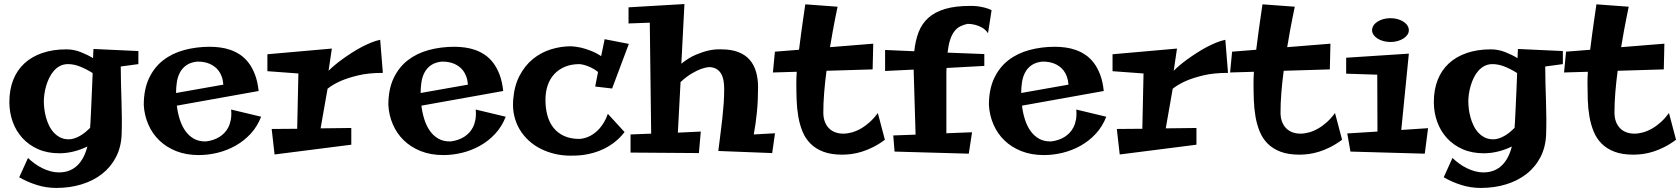

<svg xmlns="http://www.w3.org/2000/svg" viewBox="-20 -739 8234 941"><path d="M658.2 -424.8 571.8 -413.1Q571.8 -370.1 573 -328.6Q574.2 -287.1 575.4 -246.1Q576.7 -205.1 577.1 -163.8Q577.6 -122.6 576.2 -80.1Q573.7 -17.6 548.3 31.2Q522.9 80.1 480 113.5Q437 147 379.6 164.6Q322.3 182.1 255.9 182.1Q207 182.1 160.9 167.7Q114.7 153.3 74.2 129.9L117.2 35.2Q132.3 49.8 150.1 62.7Q168 75.7 187.3 85.2Q206.5 94.7 227.1 100.3Q247.6 106 268.1 106Q297.4 106 320.1 96.9Q342.8 87.9 359.9 71Q377 54.2 388.9 31Q400.9 7.8 408.2 -21Q376.5 -5.4 341.3 3.4Q306.2 12.2 271 12.2Q212.4 12.2 167 -7.8Q121.6 -27.8 90.1 -62.3Q58.6 -96.7 42.2 -142.3Q25.9 -188 25.9 -238.8Q25.9 -299.3 44.7 -347.2Q63.5 -395 99.4 -428.2Q135.3 -461.4 187.3 -479.2Q239.3 -497.1 305.2 -497.1Q341.3 -497.1 375 -483.9Q408.7 -470.7 436 -454.1Q436.5 -463.9 436.8 -472.4Q437 -481 437.5 -486.8Q438 -493.7 438 -499L658.2 -488.8ZM422.9 -129.9Q424.3 -155.8 425.8 -187.3Q427.2 -218.8 428.7 -251.7Q430.2 -284.7 431.6 -317.9Q433.1 -351.1 434.1 -380.9Q406.2 -398.9 374.5 -411.9Q342.8 -424.8 314 -424.8Q291.5 -424.8 274.2 -415.8Q256.8 -406.7 243.7 -391.6Q230.5 -376.5 221.2 -357.2Q211.9 -337.9 206.1 -317.6Q200.2 -297.4 197.5 -277.6Q194.8 -257.8 194.8 -242.2Q194.8 -225.6 197.3 -205.3Q199.7 -185.1 205.3 -164.3Q210.9 -143.6 220.2 -124.3Q229.5 -105 243.2 -89.8Q256.8 -74.7 275.1 -65.4Q293.5 -56.2 316.9 -56.2Q330.6 -56.2 344.5 -60.8Q358.4 -65.4 371.8 -73Q385.3 -80.6 397.7 -90.8Q410.2 -101.1 421.9 -112.8Q421.9 -116.7 421.9 -121.1Q421.9 -125.5 422.9 -129.9Z M1259.8 -167Q1241.2 -118.7 1208.3 -83.3Q1175.3 -47.9 1133.8 -24.7Q1092.3 -1.5 1045.9 9.8Q999.5 21 954.6 21Q892.1 21 843.3 1.5Q794.4 -18.1 760.3 -51.3Q726.1 -84.5 706.8 -129.2Q687.5 -173.8 684.6 -224.1Q684.6 -300.8 710.2 -355.2Q735.8 -409.7 780 -443.8Q824.2 -478 883.3 -493.9Q942.4 -509.8 1008.8 -509.8Q1033.2 -509.8 1059.3 -506.3Q1085.4 -502.9 1110.4 -494.1Q1135.3 -485.4 1158 -470Q1180.7 -454.6 1199 -430.4Q1217.3 -406.2 1230 -372.6Q1242.7 -338.9 1247.6 -293L846.7 -221.2Q850.6 -187.5 860.6 -155.3Q870.6 -123 887.7 -98.4Q904.8 -73.7 929.9 -59.3Q955.1 -44.9 989.7 -45.9Q1027.3 -50.3 1056.2 -68.4Q1068.4 -76.2 1079.6 -87.6Q1090.8 -99.1 1099.1 -115.2Q1107.4 -131.3 1111.3 -152.8Q1115.2 -174.3 1112.8 -202.1ZM1074.7 -324.2Q1072.8 -347.2 1066.4 -364.3Q1060.1 -381.3 1050.5 -393.6Q1041 -405.8 1029.5 -413.8Q1018.1 -421.9 1006.3 -426.8Q979 -438 944.8 -437Q912.6 -433.1 892.6 -418.7Q872.6 -404.3 861.6 -383.1Q850.6 -361.8 846.7 -335.9Q842.8 -310.1 842.8 -283.2Z M1701.7 -111.8V-29.8L1325.7 18.1L1311.5 -106.9L1436.5 -107.9L1442.4 -378.9L1290.5 -390.1V-473.1L1606.4 -501L1590.3 -392.1Q1601.1 -403.3 1618.7 -418.2Q1636.2 -433.1 1657.5 -448.5Q1678.7 -463.9 1702.9 -479.5Q1727.1 -495.1 1751.5 -508.1Q1775.9 -521 1799.6 -530.5Q1823.2 -540 1843.3 -543.9L1856.4 -381.8Q1786.1 -381.8 1735.6 -369.6Q1685.1 -357.4 1651.4 -342.8Q1612.3 -325.7 1585.4 -304.2L1551.3 -109.9Z M2458.5 -167Q2439.9 -118.7 2407 -83.3Q2374 -47.9 2332.5 -24.7Q2291 -1.5 2244.6 9.8Q2198.2 21 2153.3 21Q2090.8 21 2042 1.5Q1993.2 -18.1 1959 -51.3Q1924.8 -84.5 1905.5 -129.2Q1886.2 -173.8 1883.3 -224.1Q1883.3 -300.8 1908.9 -355.2Q1934.6 -409.7 1978.8 -443.8Q2022.9 -478 2082 -493.9Q2141.1 -509.8 2207.5 -509.8Q2231.9 -509.8 2258.1 -506.3Q2284.2 -502.9 2309.1 -494.1Q2334 -485.4 2356.7 -470Q2379.4 -454.6 2397.7 -430.4Q2416 -406.2 2428.7 -372.6Q2441.4 -338.9 2446.3 -293L2045.4 -221.2Q2049.3 -187.5 2059.3 -155.3Q2069.3 -123 2086.4 -98.4Q2103.5 -73.7 2128.7 -59.3Q2153.8 -44.9 2188.5 -45.9Q2226.1 -50.3 2254.9 -68.4Q2267.1 -76.2 2278.3 -87.6Q2289.6 -99.1 2297.9 -115.2Q2306.2 -131.3 2310.1 -152.8Q2314 -174.3 2311.5 -202.1ZM2273.4 -324.2Q2271.5 -347.2 2265.1 -364.3Q2258.8 -381.3 2249.3 -393.6Q2239.7 -405.8 2228.3 -413.8Q2216.8 -421.9 2205.1 -426.8Q2177.7 -438 2143.6 -437Q2111.3 -433.1 2091.3 -418.7Q2071.3 -404.3 2060.3 -383.1Q2049.3 -361.8 2045.4 -335.9Q2041.5 -310.1 2041.5 -283.2Z M3041 -91.8Q3018.6 -63 2993.2 -43.2Q2967.8 -23.4 2941.7 -10.5Q2915.5 2.4 2890.1 9.5Q2864.7 16.6 2842.8 19.8Q2820.8 22.9 2803.2 23.4Q2785.6 23.9 2775.4 23.9Q2736.8 23.9 2700.2 15.4Q2663.6 6.8 2631.1 -9.3Q2598.6 -25.4 2572.3 -49.3Q2545.9 -73.2 2527.6 -103.5Q2509.3 -133.8 2500.5 -170.7Q2491.7 -207.5 2495.1 -250Q2500.5 -318.8 2526.6 -368.4Q2552.7 -418 2592 -450Q2631.3 -481.9 2679.9 -497.1Q2728.5 -512.2 2778.3 -512.2Q2800.8 -511.2 2825.7 -505.9Q2846.7 -501 2873 -491.2Q2899.4 -481.4 2926.3 -463.9L2943.4 -546.9L3062 -523.9L2980 -305.2L2897 -314.9L2911.1 -386.2Q2893.1 -400.4 2876.7 -408Q2860.4 -415.5 2847.7 -419.4Q2833 -423.8 2820.3 -424.8Q2779.3 -424.8 2748.3 -411.6Q2717.3 -398.4 2696 -375.2Q2674.8 -352.1 2664.1 -320.1Q2653.3 -288.1 2653.3 -250Q2653.3 -208.5 2662.8 -173.3Q2672.4 -138.2 2692.9 -112.5Q2713.4 -86.9 2744.9 -72.5Q2776.4 -58.1 2820.3 -58.1Q2848.1 -60.1 2874 -73.7Q2884.8 -79.6 2896.5 -88.6Q2908.2 -97.7 2919.4 -110.6Q2930.7 -123.5 2940.9 -140.9Q2951.2 -158.2 2959 -181.2Z M3414.6 -94.2 3405.3 11.2 3070.3 8.8V-80.1L3171.4 -84L3164.6 -627.9L3060.5 -624V-703.1L3334.5 -719.2L3319.3 -426.8Q3356 -456.5 3391.4 -471.2Q3426.8 -485.8 3454.1 -491.7Q3486.3 -498.5 3515.6 -497.1Q3564.5 -497.1 3598.9 -483.6Q3633.3 -470.2 3654.5 -445.6Q3675.8 -420.9 3685.5 -386.7Q3695.3 -352.5 3695.3 -311Q3695.3 -247.1 3689.7 -190.2Q3684.1 -133.3 3674.3 -80.1L3778.3 -85.9L3764.6 11.2L3500.5 1Q3505.9 -43 3511 -82.8Q3516.1 -122.6 3520.3 -159.9Q3524.4 -197.3 3526.9 -232.7Q3529.3 -268.1 3529.3 -303.2Q3529.3 -325.2 3525.9 -344.5Q3522.5 -363.8 3514.2 -377.9Q3505.9 -392.1 3491.9 -400.6Q3478 -409.2 3457.5 -410.2Q3439 -409.2 3416.5 -401.4Q3397.5 -394.5 3371.6 -379.6Q3345.7 -364.7 3315.4 -336.9L3302.2 -88.9Z M4015.1 -188Q4015.1 -161.6 4022.7 -142.1Q4030.3 -122.6 4043.5 -109.6Q4056.6 -96.7 4074.5 -90.3Q4092.3 -84 4112.8 -84Q4133.3 -84 4155.8 -90.3Q4178.2 -96.7 4200.2 -109.4Q4222.2 -122.1 4243.2 -141.1Q4264.2 -160.2 4282.2 -185.1Q4287.1 -167.5 4292.5 -146.5Q4297.4 -128.4 4303.5 -104.7Q4309.6 -81.1 4316.9 -54.2Q4287.6 -32.2 4259.3 -18.1Q4231 -3.9 4204.3 4.4Q4177.7 12.7 4153.3 15.9Q4128.9 19 4107.9 19Q4053.2 19 4015.4 4.6Q3977.5 -9.8 3952.4 -34.9Q3927.2 -60.1 3913.3 -94Q3899.4 -127.9 3892.6 -167.2Q3885.7 -206.5 3884.3 -249.3Q3882.8 -292 3882.8 -334Q3882.8 -344.7 3883.3 -358.4Q3883.8 -372.1 3884.8 -387.2L3768.1 -383.8L3777.8 -485.8L3896 -495.1Q3900.9 -536.6 3906.5 -576.2Q3912.1 -615.7 3916.5 -647.5Q3921.9 -684.6 3926.8 -717.8L4085 -706.1Q4079.1 -679.7 4073.2 -648.4Q4067.9 -621.6 4061.3 -585.7Q4054.7 -549.8 4047.9 -507.8L4259.8 -524.9L4256.8 -398.9L4030.8 -392.1Q4023.4 -337.4 4019.3 -285.4Q4015.1 -233.4 4015.1 -188Z M4804.2 -416 4619.1 -405.8Q4618.2 -396 4618.2 -385.7Q4618.2 -375.5 4618.2 -365.2V-85.9L4744.1 -90.8L4728 14.2L4364.3 3.9L4357.9 -75.2L4467.3 -79.1L4458 -390.1V-397.9L4317.9 -391.1V-494.1L4460.9 -487.8Q4466.3 -540.5 4482.4 -582Q4498.5 -623.5 4530.3 -651.9Q4562 -680.2 4611.8 -695.1Q4661.6 -710 4733.9 -710Q4751 -710.4 4769.5 -708.5Q4785.2 -706.5 4804 -702.1Q4822.8 -697.8 4839.8 -689L4822.3 -576.2Q4809.6 -594.7 4792.5 -604Q4775.4 -613.3 4759.8 -617.2Q4741.2 -622.1 4722.2 -622.1Q4701.7 -617.7 4685.5 -609.4Q4669.4 -601.1 4657.2 -585.2Q4645 -569.3 4636.7 -544.2Q4628.4 -519 4624 -481L4804.2 -474.1Z M5401.9 -167Q5383.3 -118.7 5350.3 -83.3Q5317.4 -47.9 5275.9 -24.7Q5234.4 -1.5 5188 9.8Q5141.6 21 5096.7 21Q5034.2 21 4985.4 1.5Q4936.5 -18.1 4902.3 -51.3Q4868.2 -84.5 4848.9 -129.2Q4829.6 -173.8 4826.7 -224.1Q4826.7 -300.8 4852.3 -355.2Q4877.9 -409.7 4922.1 -443.8Q4966.3 -478 5025.4 -493.9Q5084.5 -509.8 5150.9 -509.8Q5175.3 -509.8 5201.4 -506.3Q5227.5 -502.9 5252.4 -494.1Q5277.3 -485.4 5300 -470Q5322.8 -454.6 5341.1 -430.4Q5359.4 -406.2 5372.1 -372.6Q5384.8 -338.9 5389.6 -293L4988.8 -221.2Q4992.7 -187.5 5002.7 -155.3Q5012.7 -123 5029.8 -98.4Q5046.9 -73.7 5072 -59.3Q5097.2 -44.9 5131.8 -45.9Q5169.4 -50.3 5198.2 -68.4Q5210.4 -76.2 5221.7 -87.6Q5232.9 -99.1 5241.2 -115.2Q5249.5 -131.3 5253.4 -152.8Q5257.3 -174.3 5254.9 -202.1ZM5216.8 -324.2Q5214.8 -347.2 5208.5 -364.3Q5202.1 -381.3 5192.6 -393.6Q5183.1 -405.8 5171.6 -413.8Q5160.2 -421.9 5148.4 -426.8Q5121.1 -438 5086.9 -437Q5054.7 -433.1 5034.7 -418.7Q5014.6 -404.3 5003.7 -383.1Q4992.7 -361.8 4988.8 -335.9Q4984.9 -310.1 4984.9 -283.2Z M5843.8 -111.8V-29.8L5467.8 18.1L5453.6 -106.9L5578.6 -107.9L5584.5 -378.9L5432.6 -390.1V-473.1L5748.5 -501L5732.4 -392.1Q5743.2 -403.3 5760.7 -418.2Q5778.3 -433.1 5799.6 -448.5Q5820.8 -463.9 5845 -479.5Q5869.1 -495.1 5893.6 -508.1Q5918 -521 5941.7 -530.5Q5965.3 -540 5985.4 -543.9L5998.5 -381.8Q5928.2 -381.8 5877.7 -369.6Q5827.1 -357.4 5793.5 -342.8Q5754.4 -325.7 5727.5 -304.2L5693.4 -109.9Z M6255.9 -188Q6255.9 -161.6 6263.4 -142.1Q6271 -122.6 6284.2 -109.6Q6297.4 -96.7 6315.2 -90.3Q6333 -84 6353.5 -84Q6374 -84 6396.5 -90.3Q6418.9 -96.7 6440.9 -109.4Q6462.9 -122.1 6483.9 -141.1Q6504.9 -160.2 6522.9 -185.1Q6527.8 -167.5 6533.2 -146.5Q6538.1 -128.4 6544.2 -104.7Q6550.3 -81.1 6557.6 -54.2Q6528.3 -32.2 6500 -18.1Q6471.7 -3.9 6445.1 4.4Q6418.5 12.7 6394 15.9Q6369.6 19 6348.6 19Q6293.9 19 6256.1 4.6Q6218.3 -9.8 6193.1 -34.9Q6168 -60.1 6154.1 -94Q6140.1 -127.9 6133.3 -167.2Q6126.5 -206.5 6125 -249.3Q6123.5 -292 6123.5 -334Q6123.5 -344.7 6124 -358.4Q6124.5 -372.1 6125.5 -387.2L6008.8 -383.8L6018.6 -485.8L6136.7 -495.1Q6141.6 -536.6 6147.2 -576.2Q6152.8 -615.7 6157.2 -647.5Q6162.6 -684.6 6167.5 -717.8L6325.7 -706.1Q6319.8 -679.7 6314 -648.4Q6308.6 -621.6 6302 -585.7Q6295.4 -549.8 6288.6 -507.8L6500.5 -524.9L6497.6 -398.9L6271.5 -392.1Q6264.2 -337.4 6260 -285.4Q6255.9 -233.4 6255.9 -188Z M6979 -110.8 6962.9 14.2 6598.6 3.9 6583 -85 6731 -94.2 6730 -373 6577.6 -377.9V-456.1L6884.8 -476.1L6847.7 -102.1ZM6884.8 -590.8Q6884.8 -579.1 6877.7 -568.6Q6870.6 -558.1 6858.4 -550.3Q6846.2 -542.5 6829.8 -537.8Q6813.5 -533.2 6794.9 -533.2Q6775.9 -533.2 6759.5 -537.8Q6743.2 -542.5 6731 -550.3Q6718.8 -558.1 6711.7 -568.6Q6704.6 -579.1 6704.6 -590.8Q6704.6 -603 6711.7 -614Q6718.8 -625 6731 -632.8Q6743.2 -640.6 6759.5 -645.3Q6775.9 -649.9 6794.9 -649.9Q6813.5 -649.9 6829.8 -645.3Q6846.2 -640.6 6858.4 -632.8Q6870.6 -625 6877.7 -614Q6884.8 -603 6884.8 -590.8Z M7639.6 -424.8 7553.2 -413.1Q7553.2 -370.1 7554.4 -328.6Q7555.7 -287.1 7556.9 -246.1Q7558.1 -205.1 7558.6 -163.8Q7559.1 -122.6 7557.6 -80.1Q7555.2 -17.6 7529.8 31.2Q7504.4 80.1 7461.4 113.5Q7418.5 147 7361.1 164.6Q7303.7 182.1 7237.3 182.1Q7188.5 182.1 7142.3 167.7Q7096.2 153.3 7055.7 129.9L7098.6 35.2Q7113.8 49.8 7131.6 62.7Q7149.4 75.7 7168.7 85.2Q7188 94.7 7208.5 100.3Q7229 106 7249.5 106Q7278.8 106 7301.5 96.9Q7324.2 87.9 7341.3 71Q7358.4 54.2 7370.4 31Q7382.3 7.8 7389.6 -21Q7357.9 -5.4 7322.8 3.4Q7287.6 12.2 7252.4 12.2Q7193.8 12.2 7148.4 -7.8Q7103 -27.8 7071.5 -62.3Q7040 -96.7 7023.7 -142.3Q7007.3 -188 7007.3 -238.8Q7007.3 -299.3 7026.1 -347.2Q7044.9 -395 7080.8 -428.2Q7116.7 -461.4 7168.7 -479.2Q7220.7 -497.1 7286.6 -497.1Q7322.8 -497.1 7356.4 -483.9Q7390.1 -470.7 7417.5 -454.1Q7418 -463.9 7418.2 -472.4Q7418.5 -481 7418.9 -486.8Q7419.4 -493.7 7419.4 -499L7639.6 -488.8ZM7404.3 -129.9Q7405.8 -155.8 7407.2 -187.3Q7408.7 -218.8 7410.2 -251.7Q7411.6 -284.7 7413.1 -317.9Q7414.6 -351.1 7415.5 -380.9Q7387.7 -398.9 7356 -411.9Q7324.2 -424.8 7295.4 -424.8Q7272.9 -424.8 7255.6 -415.8Q7238.3 -406.7 7225.1 -391.6Q7211.9 -376.5 7202.6 -357.2Q7193.4 -337.9 7187.5 -317.6Q7181.6 -297.4 7179 -277.6Q7176.3 -257.8 7176.3 -242.2Q7176.3 -225.6 7178.7 -205.3Q7181.2 -185.1 7186.8 -164.3Q7192.4 -143.6 7201.7 -124.3Q7210.9 -105 7224.6 -89.8Q7238.3 -74.7 7256.6 -65.4Q7274.9 -56.2 7298.3 -56.2Q7312 -56.2 7325.9 -60.8Q7339.8 -65.4 7353.3 -73Q7366.7 -80.6 7379.2 -90.8Q7391.6 -101.1 7403.3 -112.8Q7403.3 -116.7 7403.3 -121.1Q7403.3 -125.5 7404.3 -129.9Z M7892.6 -188Q7892.6 -161.6 7900.1 -142.1Q7907.7 -122.6 7920.9 -109.6Q7934.1 -96.7 7951.9 -90.3Q7969.7 -84 7990.2 -84Q8010.7 -84 8033.2 -90.3Q8055.7 -96.7 8077.6 -109.4Q8099.6 -122.1 8120.6 -141.1Q8141.6 -160.2 8159.7 -185.1Q8164.6 -167.5 8169.9 -146.5Q8174.8 -128.4 8180.9 -104.7Q8187 -81.1 8194.3 -54.2Q8165 -32.2 8136.7 -18.1Q8108.4 -3.9 8081.8 4.4Q8055.2 12.7 8030.8 15.9Q8006.3 19 7985.4 19Q7930.7 19 7892.8 4.6Q7855 -9.8 7829.8 -34.9Q7804.7 -60.1 7790.8 -94Q7776.9 -127.9 7770 -167.2Q7763.2 -206.5 7761.7 -249.3Q7760.3 -292 7760.3 -334Q7760.3 -344.7 7760.7 -358.4Q7761.2 -372.1 7762.2 -387.2L7645.5 -383.8L7655.3 -485.8L7773.4 -495.1Q7778.3 -536.6 7783.9 -576.2Q7789.6 -615.7 7793.9 -647.5Q7799.3 -684.6 7804.2 -717.8L7962.4 -706.1Q7956.5 -679.7 7950.7 -648.4Q7945.3 -621.6 7938.7 -585.7Q7932.1 -549.8 7925.3 -507.8L8137.2 -524.9L8134.3 -398.9L7908.2 -392.1Q7900.9 -337.4 7896.7 -285.4Q7892.6 -233.4 7892.6 -188Z"/></svg>

Font: Peralta
Style: Regular
Weight: 400
Designer: Astigmatic (AOETI)
Foundry: Astigmatic (AOETI)
Version: Version 1.000